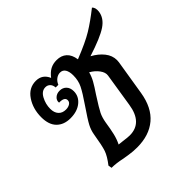

<svg xmlns="http://www.w3.org/2000/svg" viewBox="-163 -763 921 921"><g transform="rotate(-45 297.5 -302.0)"><path d="M594 -579Q589 -540 550 -513.5Q511 -487 414 -456Q449 -437 470 -410.5Q491 -384 491 -353Q491 -344 490 -339L461 -160Q447 -74 396 -31Q345 12 263 12Q236 12 210.5 8Q185 4 179 3Q138 -6 107 -6L104 -24Q132 -60 141 -86Q150 -112 161 -180Q165 -204 177 -227Q189 -250 230 -310Q263 -358 277 -386Q291 -414 291 -449Q291 -475 282 -489.5Q273 -504 255 -504Q241 -504 228 -494.5Q215 -485 208 -468H190Q189 -485 179.5 -494.5Q170 -504 156 -504Q130 -504 114.5 -475Q99 -446 99 -414Q99 -388 112.5 -373Q126 -358 150 -358Q166 -358 177 -365Q188 -372 188 -384Q188 -406 150 -405Q148 -421 160.5 -432.5Q173 -444 192 -444Q213 -444 226 -430.5Q239 -417 239 -394Q239 -359 210.5 -336Q182 -313 136 -313Q92 -313 66 -339Q40 -365 40 -416Q40 -473 68.5 -515.5Q97 -558 145 -558Q189 -558 207 -516Q224 -538 242.5 -548Q261 -558 286 -558Q317 -558 336.5 -540.5Q356 -523 361 -488Q444 -521 487.5 -547.5Q531 -574 584 -616Q597 -604 594 -579ZM355 -406Q349 -383 337 -361.5Q325 -340 302 -306Q266 -250 256 -229.5Q246 -209 241 -180Q235 -140 228.5 -112.5Q222 -85 210 -61L237 -58Q265 -54 279 -54Q365 -54 381 -160L408 -331Q411 -350 395.5 -371Q380 -392 355 -406Z"/></g></svg>

Font: Thasadith
Style: Bold Italic
Weight: 700
Italic angle: -9°
Designer: Cadson Demak Co.,Ltd.
Foundry: Cadson Demak Co.,Ltd.
Version: Version 1.000; ttfautohint (v1.6)